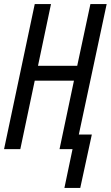

<svg xmlns="http://www.w3.org/2000/svg" viewBox="-20 -734 545 945"><path d="M297 191H375L432 -72H368L505 -714H425L360 -410H167L231 -714H151L0 0H80L151 -337H344L273 0H337Z"/></svg>

Font: Noto Sans ExtraCondensed
Style: Italic
Weight: 400
Width: 2
Italic angle: -12°
Designer: Monotype Design Team
Foundry: Monotype Imaging Inc.
Version: Version 2.013